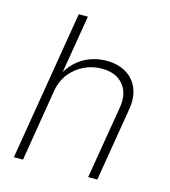

<svg xmlns="http://www.w3.org/2000/svg" viewBox="-109 -815 798 902"><g transform="rotate(15 290.0 -364.0)"><path d="M144 -350.1 86.4 0H42L162.6 -727.5H207L155.8 -420.4H146.5Q167.5 -465.3 198.5 -493.9Q229.5 -522.5 267.3 -536.4Q305.2 -550.3 346.2 -550.3Q401.9 -550.3 441.4 -526.9Q481 -503.4 499 -460.2Q517.1 -417 506.8 -356.4L447.8 0H403.3L462.4 -354Q474.1 -424.8 438.7 -466.8Q403.3 -508.8 335 -508.8Q288.1 -508.8 247.6 -489Q207 -469.2 179.4 -433.6Q151.9 -397.9 144 -350.1Z"/></g></svg>

Font: Inter 16pt ExtraLight
Style: Italic
Weight: 250
Italic angle: -9.3988°
Version: Version 4.001;git-66647c0bb